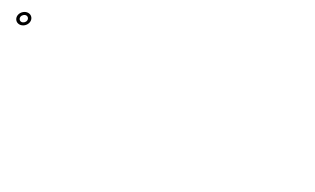

<svg xmlns="http://www.w3.org/2000/svg" viewBox="284 -2180 4923 2996"><g transform="rotate(30 2745.5 -682.0)"><path d="M272.2 -682C277.2 -716.7 310 -745 341.3 -745C372.7 -745 397.2 -716.7 392.2 -682C387.2 -647.3 354.5 -619 323.1 -619C291.8 -619 267.2 -647.3 272.2 -682ZM222.2 -682C213.4 -620.7 255.3 -569 315.9 -569C376.6 -569 433.4 -620.7 442.2 -682C451.1 -743.3 409.2 -795 348.5 -795C287.9 -795 231.1 -743.3 222.2 -682Z"/></g></svg>

Font: Hussar Ekologiczny
Style: Regular
Weight: 400
Foundry: Cannot Into Space Fonts
Version: Version 0.97